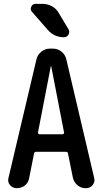

<svg xmlns="http://www.w3.org/2000/svg" viewBox="-20 -985 540 1005"><path d="M288.1 -916 337.9 -833Q346.7 -819.3 338.9 -804.7Q331.1 -790 314.5 -790Q264.6 -790 231.4 -827.1L147.5 -922.9Q136.7 -934.6 143.6 -949.7Q150.4 -964.8 166 -964.8H202.1Q228.5 -964.8 252 -952.1Q275.4 -939.5 288.1 -916ZM246.1 -638.7 178.7 -291Q178.7 -288.1 180.7 -285.2Q182.6 -282.2 185.5 -282.2H307.6Q310.5 -282.2 313.5 -285.2Q316.4 -288.1 315.4 -291L248 -638.7Q248 -639.6 247.1 -639.6Q246.1 -639.6 246.1 -638.7ZM67.4 0Q45.9 0 32.2 -16.6Q18.6 -33.2 24.4 -53.7L170.9 -674.8Q176.8 -699.2 196.8 -714.8Q216.8 -730.5 241.2 -730.5H256.8Q282.2 -730.5 301.8 -714.8Q321.3 -699.2 327.1 -674.8L472.7 -54.7Q478.5 -33.2 465.3 -16.6Q452.1 0 429.7 0H427.7Q403.3 0 384.8 -16.1Q366.2 -32.2 361.3 -55.7L335.9 -181.6Q335 -189.5 326.2 -190.4H168Q160.2 -190.4 158.2 -181.6L132.8 -53.7Q128.9 -29.3 110.8 -14.6Q92.8 0 67.4 0Z"/></svg>

Font: Rounded Mgen+ 2m medium
Style: Regular
Weight: 500
Designer: [Source Han Sans]
Ryoko NISHIZUKA  (kana & ideographs); Paul D. Hunt (Latin, Greek & Cyrillic); Wenlong ZHANG  (bopomofo
Version: Version 1.059.20150602